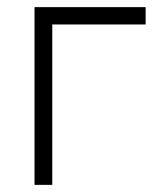

<svg xmlns="http://www.w3.org/2000/svg" viewBox="-20 -520 442 540"><path d="M389.6 -500Q389.6 -487.3 389.6 -451.2Q324.2 -451.2 127 -451.2Q127 -337.9 127 0Q114.3 0 77.1 0Q77.1 -125 77.1 -500Q155.3 -500 389.6 -500Z"/></svg>

Font: LeFont
Style: ExtraLight
Weight: 200
Designer: Leryon MEDIA
Version: Version 1.0